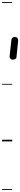

<svg xmlns="http://www.w3.org/2000/svg" viewBox="-25 -1349 193 1832"><path d="M98.5 -780Q89 -780 81.5 -783.8Q74 -787.5 70 -795.2Q66 -803 67 -815L84 -969Q85.5 -983.5 95 -990Q104.5 -996.5 116.5 -996.5Q131 -996.5 140 -987.5Q149 -978.5 148 -959L132.5 -805.5Q132 -792.5 121.5 -786.2Q111 -780 98.5 -780ZM98.5 -780Q89 -780 81.5 -783.8Q74 -787.5 70 -795.2Q66 -803 67 -815L84 -969Q85.5 -983.5 95 -990Q104.5 -996.5 116.5 -996.5Q131 -996.5 140 -987.5Q149 -978.5 148 -959L132.5 -805.5Q132 -792.5 121.5 -786.2Q111 -780 98.5 -780ZM-5 455H91.5V463H-5ZM-5 -16H91.5V0H-5ZM-5 -549H91.5V-541H-5ZM-5 -1329H91.5V-1321H-5Z"/></svg>

Font: Edu SA Dotted Guide
Style: Regular
Weight: 400
Designer: Tina and Corey Anderson, Eben Sorkin, Mirko Velimirovic
Foundry: Google for Education
Version: Version 2.000